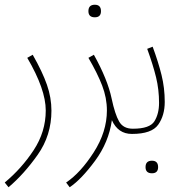

<svg xmlns="http://www.w3.org/2000/svg" viewBox="-32 -560 785 810"><path d="M185 -93Q185 -148 166 -202.5Q147 -257 106 -329L83 -316Q161 -183 161 -94Q161 -4 110 73.5Q59 151 -12 210L4 230Q69 175 127 93Q185 11 185 -93Z M394 -513Q394 -540 368 -540Q341 -540 341 -513Q341 -487 368 -487Q394 -487 394 -513ZM524 5Q544 5 544 -6Q544 -17 528 -17Q488 -17 470.5 -47.5Q453 -78 439 -144Q422 -225 364 -329L341 -316Q379 -251 399 -199Q419 -147 419 -94Q419 -4 363.5 82.5Q308 169 247 210L262 230Q311 197 369 118.5Q427 40 440 -53Q466 5 524 5Z M663 -130Q663 -189 649.5 -243.5Q636 -298 612 -363L589 -354Q614 -285 626.5 -233.5Q639 -182 639 -126Q639 -80 619.5 -48.5Q600 -17 529 -17L525 5Q608 5 635.5 -34Q663 -73 663 -130ZM635 145Q635 118 609 118Q582 118 582 145Q582 171 609 171Q635 171 635 145Z"/></svg>

Font: Noto Sans Arabic Condensed Thin
Style: Regular
Weight: 250
Width: 3
Designer: Nadine Chahine
Foundry: Monotype Imaging Inc.
Version: 1.001